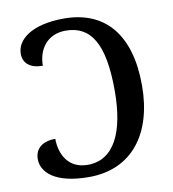

<svg xmlns="http://www.w3.org/2000/svg" viewBox="-82 -796 792 878"><g transform="rotate(-10 314.0 -357.0)"><path d="M261 10C462 10 572 -138 572 -361C572 -598 463 -724 273 -724C122 -724 51 -664 51 -599C51 -555 83 -528 141 -528C141 -607 188 -668 271 -668C387 -668 445 -579 445 -359C445 -167 388 -46 265 -46C173 -46 139 -120 139 -189C79 -189 44 -160 44 -111C44 -52 101 10 261 10Z"/></g></svg>

Font: Noto Serif Medium
Style: Regular
Weight: 500
Designer: Monotype Design Team
Foundry: Monotype Imaging Inc.
Version: Version 2.013